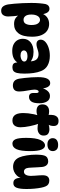

<svg xmlns="http://www.w3.org/2000/svg" viewBox="1104 -1918 1015 3263"><g transform="rotate(90 1611.5 -286.5)"><path d="M129 -620Q167 -620 190.5 -587Q214 -554 225 -483L204 -470Q222 -540 271 -577Q320 -614 387 -614Q450 -614 499 -582Q548 -550 576 -485.5Q604 -421 604 -324Q604 -167 546 -92.5Q488 -18 390 -18Q322 -18 283 -48Q244 -78 229 -121L241 -127Q249 -70 254.5 -14.5Q260 41 260 83Q260 132 236.5 166.5Q213 201 162 201Q115 201 90 169.5Q65 138 55 83Q49 42 43 -23Q37 -88 33.5 -163.5Q30 -239 30 -312Q30 -385 35.5 -449Q41 -513 49 -553Q58 -587 78.5 -603.5Q99 -620 129 -620ZM318 -459Q276 -459 251.5 -418Q227 -377 227 -312Q227 -245 251.5 -212Q276 -179 316 -179Q364 -179 384.5 -216.5Q405 -254 405 -313Q405 -389 379 -424Q353 -459 318 -459Z M1125 10Q1073 10 1056 -16.5Q1039 -43 1039 -101L1054 -96Q1000 13 846 13Q776 13 730 -12Q684 -37 661.5 -77.5Q639 -118 639 -167Q639 -251 700 -300Q761 -349 862 -349Q925 -349 972.5 -330Q1020 -311 1052 -277L1024 -279Q1022 -363 991 -398.5Q960 -434 902 -434Q874 -434 845 -425.5Q816 -417 787.5 -408Q759 -399 730 -399Q694 -399 674 -419Q654 -439 654 -471Q654 -515 692 -550Q730 -585 792.5 -605.5Q855 -626 928 -626Q1022 -626 1090.5 -589Q1159 -552 1188 -476Q1211 -419 1221 -347.5Q1231 -276 1231 -195Q1231 -114 1220 -69.5Q1209 -25 1185.5 -7.5Q1162 10 1125 10ZM922 -128Q946 -128 969.5 -135Q993 -142 1009.5 -156Q1026 -170 1026 -191Q1026 -210 1013 -222.5Q1000 -235 978 -240.5Q956 -246 931 -246Q888 -246 862.5 -229Q837 -212 837 -185Q837 -159 860 -143.5Q883 -128 922 -128Z M1291 -423Q1291 -534 1317.5 -583Q1344 -632 1391 -632Q1424 -632 1443.5 -610.5Q1463 -589 1472 -557.5Q1481 -526 1481 -494L1476 -496Q1493 -550 1527 -589Q1561 -628 1611 -628Q1674 -628 1704.5 -577.5Q1735 -527 1735 -452Q1735 -352 1705.5 -312Q1676 -272 1628 -272Q1591 -272 1574 -294.5Q1557 -317 1561 -365Q1563 -406 1557 -421Q1551 -436 1538 -436Q1521 -436 1512 -416Q1503 -396 1503 -363Q1503 -343 1508 -312.5Q1513 -282 1519 -246Q1525 -210 1530 -174.5Q1535 -139 1535 -109Q1535 -49 1508 -23.5Q1481 2 1433 2Q1386 2 1357 -23Q1328 -48 1317 -105Q1311 -144 1304.5 -200Q1298 -256 1294.5 -316Q1291 -376 1291 -423Z M1946 -602H1933Q1929 -646 1936 -685.5Q1943 -725 1967 -749.5Q1991 -774 2035 -774Q2080 -774 2100.5 -752.5Q2121 -731 2121 -692Q2121 -637 2097 -598L2086 -600Q2126 -619 2174 -619Q2224 -619 2254 -596.5Q2284 -574 2284 -520Q2284 -470 2249.5 -443.5Q2215 -417 2163 -417Q2142 -417 2118.5 -419.5Q2095 -422 2073 -428L2081 -442Q2093 -410 2104 -369.5Q2115 -329 2124 -286Q2133 -243 2138 -201.5Q2143 -160 2143 -128Q2143 -64 2114.5 -27Q2086 10 2027 10Q1989 10 1964.5 -5.5Q1940 -21 1926 -47Q1912 -73 1906.5 -107Q1901 -141 1901 -177Q1901 -214 1906 -259.5Q1911 -305 1921.5 -354.5Q1932 -404 1945 -449L1958 -426Q1921 -400 1866 -400Q1813 -400 1783.5 -425Q1754 -450 1754 -501Q1754 -555 1786 -584.5Q1818 -614 1873 -614Q1894 -614 1913 -610.5Q1932 -607 1946 -602Z M2443 -767Q2499 -767 2523.5 -740Q2548 -713 2548 -677Q2548 -633 2518 -609Q2488 -585 2433 -585Q2381 -585 2354.5 -611.5Q2328 -638 2328 -673Q2328 -720 2360 -743.5Q2392 -767 2443 -767ZM2452 -544Q2497 -544 2522.5 -484Q2548 -424 2548 -293Q2548 -132 2516.5 -61Q2485 10 2420 10Q2370 10 2346.5 -42.5Q2323 -95 2323 -226Q2323 -387 2359 -465.5Q2395 -544 2452 -544Z M3094 -6Q3056 -6 3036 -24.5Q3016 -43 3009 -72.5Q3002 -102 3002 -135L3007 -139Q2993 -96 2963 -65Q2933 -34 2894.5 -17.5Q2856 -1 2818 -1Q2761 -1 2720.5 -26Q2680 -51 2655 -106Q2634 -154 2621 -233.5Q2608 -313 2608 -398Q2608 -439 2612 -473Q2616 -507 2623 -530Q2634 -565 2659.5 -581.5Q2685 -598 2721 -598Q2764 -598 2788.5 -569.5Q2813 -541 2818 -491Q2821 -460 2823 -419Q2825 -378 2827 -338Q2829 -298 2831 -270Q2835 -227 2852 -206.5Q2869 -186 2897 -186Q2932 -186 2950.5 -217.5Q2969 -249 2969 -305Q2969 -334 2966 -371Q2963 -408 2960.5 -443Q2958 -478 2958 -501Q2958 -563 2982 -590Q3006 -617 3049 -617Q3084 -617 3109 -601.5Q3134 -586 3146 -557Q3160 -528 3170 -477.5Q3180 -427 3186 -363.5Q3192 -300 3192 -229Q3192 -117 3170.5 -61.5Q3149 -6 3094 -6Z"/></g></svg>

Font: DynaPuff SemiBold
Style: Regular
Weight: 600
Designer: Toshi Omagari, Jennifer Daniel
Foundry: Google Fonts
Version: Version 2.000